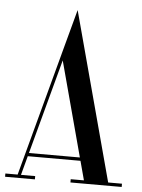

<svg xmlns="http://www.w3.org/2000/svg" viewBox="-75 -779 606 821"><g transform="rotate(5 228.0 -368.5)"><path d="M224.9 -737 172.9 -544V-543.7L30.6 -14H-22.1V0H105.9V-14H44.9L66.9 -96H293.1L315.1 -14H258.4V0H478.4V-14H419.1ZM180.1 -517 289.3 -110H70.7Z"/></g></svg>

Font: Picaflor 36 pt
Style: Regular
Weight: 400
Designer: Ariel Martín Pérez
Foundry: Tunera Type Foundry
Version: Version 1.000;hotconv 1.0.109;makeotfexe 2.5.65596